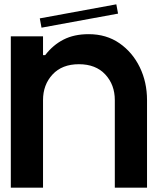

<svg xmlns="http://www.w3.org/2000/svg" viewBox="-20 -868 730 888"><path d="M390 -710Q472 -710 532.5 -668Q593 -626 626.5 -557Q660 -488 660 -405V0H511V-405Q511 -476 467 -523.5Q423 -571 345 -571Q267 -571 223 -523.5Q179 -476 179 -405V0H30V-700H179V-613H189Q225 -660 274 -685Q323 -710 390 -710ZM164 -783 518 -848 526 -805 172 -740Z"/></svg>

Font: Vina Sans
Style: Regular
Weight: 400
Designer: Andree Nguyen
Foundry: Nguyen Type Foundry
Version: Version 1.002; ttfautohint (v1.8.4.7-5d5b);gftools[0.9.28]